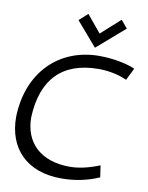

<svg xmlns="http://www.w3.org/2000/svg" viewBox="-100 -999 831 1080"><g transform="rotate(10 315.5 -459.0)"><path d="M385 -747 543 -884 506 -928 397 -830 316 -928 267 -884ZM16 -286C16 -109 127 10 325 10C403 10 475 -5 541 -34L531 -101C467 -75 410 -63 361 -63C197 -63 100 -153 100 -300C109 -515 217 -633 428 -633C502 -633 560 -613 589 -600L623 -669C599 -681 521 -706 415 -706C186 -704 22 -541 16 -286Z"/></g></svg>

Font: Cantarell
Style: Oblique
Weight: 400
Italic angle: -8°
Designer: Dave Crossland
Version: Version 0.024